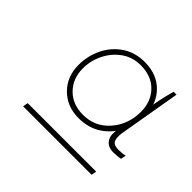

<svg xmlns="http://www.w3.org/2000/svg" viewBox="-95 -811 561 561"><g transform="rotate(45 185.0 -530.5)"><path d="M59 -375H342L339 -359H56ZM300 -508 306 -536 318 -614Q325 -655 334 -689L337 -700H349L316 -508Q313 -487 318 -476.5Q323 -466 343 -466Q359 -466 370 -469L367 -453Q354 -450 337 -450Q315 -450 304.5 -465Q294 -480 300 -508ZM327 -593Q327 -555 311.5 -522Q296 -489 266 -469Q236 -449 195 -449Q147 -449 116 -480Q85 -511 85 -559Q85 -597 101 -629.5Q117 -662 146.5 -682Q176 -702 216 -702Q266 -702 296.5 -671.5Q327 -641 327 -593ZM101 -561Q101 -519 127.5 -492Q154 -465 197 -465Q247 -465 279 -502Q311 -539 311 -591Q311 -633 285 -660Q259 -687 214 -687Q181 -687 155.5 -669Q130 -651 115.5 -622Q101 -593 101 -561Z"/></g></svg>

Font: Fixel Italic Variable Display Thin
Style: Italic
Weight: 100
Italic angle: -10°
Designer: AlfaBravo + MacPaw
Foundry: Kyrylo Tkachov, Marchela Mozhyna, Serhii Makarenko, Maria Weinstein, Zakhar Kryvoshyya
Version: Version 1.210;Glyphs 3.2 (3217)